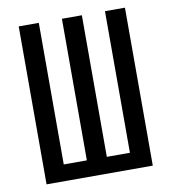

<svg xmlns="http://www.w3.org/2000/svg" viewBox="-80 -781 761 851"><g transform="rotate(-10 300.0 -355.5)"><path d="M151.4 -710.9V-73.7H255.4V-710.9H345.2V-73.7H449.2V-710.9H539.1V0H61V-710.9Z"/></g></svg>

Font: RobotoMono-Regular
Style: Regular
Weight: 400
Designer: Google
Version: Version 2.000985; 2015; ttfautohint (v1.3)